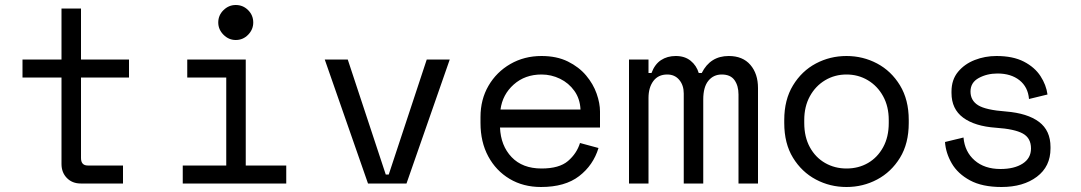

<svg xmlns="http://www.w3.org/2000/svg" viewBox="-20 -734 4324 768"><path d="M303 0Q269 0 247.5 -22Q226 -44 226 -78V-424H70V-496H226V-700H304V-496H496V-424H304V-102Q304 -72 331 -72H472V0Z M923 -574Q895 -574 874 -595Q853 -616 853 -644Q853 -673 874 -693.5Q895 -714 923 -714Q952 -714 972.5 -693.5Q993 -673 993 -644Q993 -616 972.5 -595Q952 -574 923 -574ZM711 0V-72H885V-424H729V-496H963V-72H1125V0Z M1452 0 1279 -496H1371L1523 -36H1535L1687 -496H1779L1606 0Z M2144 14Q2073 14 2018.5 -18.5Q1964 -51 1933 -108.5Q1902 -166 1902 -242V-266Q1902 -336 1934 -391Q1966 -446 2021.5 -478Q2077 -510 2146 -510Q2207 -510 2251.5 -488Q2296 -466 2324.5 -432Q2353 -398 2366.5 -359.5Q2380 -321 2380 -288V-224H1980Q1983 -151 2026.5 -105.5Q2070 -60 2146 -60Q2217 -60 2252 -90Q2287 -120 2300 -162L2374 -142Q2353 -73 2296.5 -29.5Q2240 14 2144 14ZM1982 -296H2302Q2300 -339 2277.5 -370.5Q2255 -402 2220 -419Q2185 -436 2146 -436Q2080 -436 2035 -396Q1990 -356 1982 -296Z M2496 0V-496H2574V-442H2586Q2599 -477 2624 -493.5Q2649 -510 2683 -510Q2719 -510 2742.5 -491Q2766 -472 2775 -442H2787Q2821 -510 2895 -510Q2951 -510 2981.5 -474.5Q3012 -439 3012 -382V0H2934V-356Q2934 -391 2918 -413.5Q2902 -436 2867 -436Q2834 -436 2813.5 -411Q2793 -386 2793 -336V0H2715V-360Q2715 -393 2697 -414.5Q2679 -436 2649 -436Q2613 -436 2593.5 -410Q2574 -384 2574 -342V0Z M3366 14Q3300 14 3243.5 -16Q3187 -46 3152 -103Q3117 -160 3117 -242V-254Q3117 -335 3152 -392.5Q3187 -450 3243.5 -480Q3300 -510 3366 -510Q3432 -510 3488.5 -480Q3545 -450 3580 -392.5Q3615 -335 3615 -254V-242Q3615 -160 3580 -103Q3545 -46 3488.5 -16Q3432 14 3366 14ZM3366 -60Q3414 -60 3452 -82Q3490 -104 3512.5 -145Q3535 -186 3535 -242V-254Q3535 -308 3512.5 -349Q3490 -390 3451.5 -413Q3413 -436 3366 -436Q3319 -436 3280.5 -413Q3242 -390 3219.5 -349Q3197 -308 3197 -254V-242Q3197 -186 3219.5 -145Q3242 -104 3280.5 -82Q3319 -60 3366 -60Z M3986 14Q3909 14 3860 -12.5Q3811 -39 3787 -80.5Q3763 -122 3760 -166L3834 -184Q3839 -127 3878.5 -92.5Q3918 -58 3982 -58Q4037 -58 4070.5 -79.5Q4104 -101 4104 -140Q4104 -182 4071 -200Q4038 -218 3964 -223Q3879 -229 3832.5 -263.5Q3786 -298 3786 -362V-368Q3786 -415 3812 -446.5Q3838 -478 3879 -494Q3920 -510 3966 -510Q4032 -510 4075.5 -487.5Q4119 -465 4142 -429.5Q4165 -394 4170 -356L4096 -338Q4092 -386 4058 -413Q4024 -440 3970 -440Q3928 -440 3895 -422Q3862 -404 3862 -368Q3862 -332 3892.5 -313Q3923 -294 4004 -288Q4090 -281 4136 -246.5Q4182 -212 4182 -146V-140Q4182 -68 4127.5 -27Q4073 14 3986 14Z"/></svg>

Font: Space Mono
Style: Regular
Weight: 400
Monospace: yes
Designer: Colophon Foundry + Benjamin Critton
Foundry: Colophon Foundry & Benjamin Critton
Version: Version 1.003; ttfautohint (v1.8.4.7-5d5b)